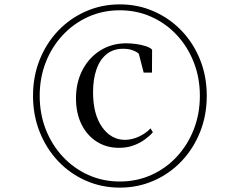

<svg xmlns="http://www.w3.org/2000/svg" viewBox="-20 -918 1034 878"><path d="M131 -480Q131 -569 161.5 -645Q192 -721 246.2 -777.8Q300.5 -834.5 372.8 -866.2Q445 -898 528 -898Q611 -898 683.2 -866.2Q755.5 -834.5 810 -777.8Q864.5 -721 895 -645Q925.5 -569 925.5 -480Q925.5 -391 895 -314.5Q864.5 -238 810 -180.8Q755.5 -123.5 683.2 -91.8Q611 -60 528 -60Q445 -60 372.8 -91.8Q300.5 -123.5 246.2 -180.8Q192 -238 161.5 -314.5Q131 -391 131 -480ZM161.5 -480Q161.5 -397.5 189.2 -326.5Q217 -255.5 267 -201.8Q317 -148 383.8 -118Q450.5 -88 528 -88Q605.5 -88 672.2 -118Q739 -148 788.8 -201.8Q838.5 -255.5 866.2 -326.5Q894 -397.5 894 -480Q894 -562 866.2 -633Q838.5 -704 788.8 -757.5Q739 -811 672.2 -841Q605.5 -871 528 -871Q450 -871 383.5 -841Q317 -811 267 -757.5Q217 -704 189.2 -633Q161.5 -562 161.5 -480ZM524 -242Q466 -242 421.5 -270.8Q377 -299.5 352.2 -350.5Q327.5 -401.5 327.5 -468Q327.5 -541.5 357.5 -598.5Q387.5 -655.5 439.5 -687.8Q491.5 -720 557.5 -720Q578 -720 602 -716.8Q626 -713.5 646.2 -707Q666.5 -700.5 675.5 -691L675 -586H637L615 -671.5Q608.5 -679.5 589.2 -687.2Q570 -695 543 -695Q497.5 -695 466.8 -669.8Q436 -644.5 420.8 -599.8Q405.5 -555 405.5 -496.5Q405.5 -395.5 446.8 -337Q488 -278.5 551.5 -278.5Q582.5 -278.5 614.8 -293.2Q647 -308 668.5 -331L679 -313Q664 -296 641.8 -279.8Q619.5 -263.5 590.2 -252.8Q561 -242 524 -242Z"/></svg>

Font: Merriweather 144pt Light
Style: Italic
Weight: 300
Italic angle: -7.8°
Version: Version 2.101